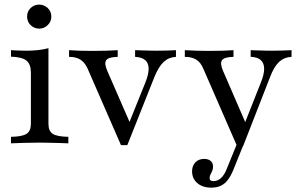

<svg xmlns="http://www.w3.org/2000/svg" viewBox="-20 -639 1338 856"><path d="M29 0V-29Q79 -29.8 98.4 -42.3Q117.7 -54.8 117.7 -87.1V-315.3Q117.7 -352.4 98.4 -368.5Q79 -384.7 29 -386.3V-415.3Q45.2 -414.5 62.1 -413.7Q79 -412.9 96.8 -412.9Q125 -412.9 150 -415.7Q175 -418.5 196 -424.2V-87.1Q196 -54 215.7 -41.9Q235.5 -29.8 284.7 -29V0Q272.6 -0.8 251.6 -1.2Q230.6 -1.6 206 -2.4Q181.5 -3.2 157.3 -3.2Q121 -3.2 84.3 -2Q47.6 -0.8 29 0ZM154.8 -511.3Q133.1 -511.3 116.9 -526.6Q100.8 -541.9 100.8 -565.3Q100.8 -587.9 116.5 -603.2Q132.3 -618.5 154.8 -618.5Q176.6 -618.5 192.7 -603.2Q208.9 -587.9 208.9 -565.3Q208.9 -542.7 192.7 -527Q176.6 -511.3 154.8 -511.3Z M519.4 8.1 370.2 -333.9Q358.1 -360.5 338.7 -373Q319.4 -385.5 287.9 -385.5V-415.3Q312.9 -413.7 336.3 -412.9Q359.7 -412.1 392.7 -412.1Q425 -412.1 452 -412.9Q479 -413.7 504.8 -415.3V-385.5Q463.7 -384.7 453.6 -370.6Q443.5 -356.5 458.9 -321.8L562.9 -83.1L550.8 -79L627.4 -269.4Q642.7 -307.3 642.7 -332.3Q642.7 -357.3 627.8 -370.6Q612.9 -383.9 582.3 -385.5V-415.3Q604.8 -414.5 620.2 -414.1Q635.5 -413.7 649.6 -413.3Q663.7 -412.9 679.8 -412.9Q705.6 -412.9 727 -413.7Q748.4 -414.5 764.5 -415.3V-385.5Q732.3 -383.9 709.7 -362.9Q687.1 -341.9 668.5 -296L547.6 8.1Z M1037.1 12.9 886.3 -333.1Q875 -360.5 855.2 -373Q835.5 -385.5 804 -385.5V-415.3Q833.1 -413.7 857.7 -412.9Q882.3 -412.1 911.3 -412.1Q946.8 -412.1 972.6 -412.9Q998.4 -413.7 1021 -415.3V-385.5Q979.8 -384.7 969.8 -370.6Q959.7 -356.5 975 -321.8L1079 -81.5L1066.1 -76.6L1142.7 -270.2Q1158.1 -308.1 1157.7 -333.1Q1157.3 -358.1 1142.3 -371.4Q1127.4 -384.7 1097.6 -385.5V-415.3Q1117.7 -414.5 1133.1 -414.1Q1148.4 -413.7 1162.5 -413.3Q1176.6 -412.9 1194.4 -412.9Q1216.9 -412.9 1239.9 -413.7Q1262.9 -414.5 1279.8 -415.3V-385.5Q1246.8 -383.9 1224.2 -362.9Q1201.6 -341.9 1183.9 -295.2L1063.7 12.9ZM921.8 197.6Q883.1 197.6 859.7 177.4Q836.3 157.3 836.3 125Q836.3 100 851.2 84.7Q866.1 69.4 890.3 69.4Q908.9 69.4 919.4 78.6Q929.8 87.9 929.8 103.2Q929.8 115.3 925.8 123.8Q921.8 132.3 918.1 139.5Q914.5 146.8 914.5 154.8Q914.5 168.5 931.5 168.5Q950 168.5 964.9 155.2Q979.8 141.9 990.3 115.3L1041.9 -11.3L1066.1 4.8L1020.2 118.5Q1008.9 146 995.2 163.7Q981.5 181.5 963.7 189.5Q946 197.6 921.8 197.6Z"/></svg>

Font: Playfair
Style: Regular
Weight: 400
Designer: Claus Eggers Sørensen
Foundry: Claus Eggers Sørensen
Version: Version 2.001;gftools[0.9.30]